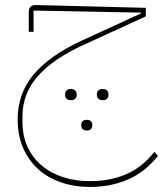

<svg xmlns="http://www.w3.org/2000/svg" viewBox="-20 -437 646 761"><path d="M337 304Q275 304 222.5 286Q170 268 131.5 233.5Q93 199 71.5 149Q50 99 50 36Q50 -67 114 -142.5Q178 -218 304 -276L539 -384V-387L113 -395V-311H94V-388Q94 -418 123 -417L558 -406V-372L311 -259Q192 -205 130.5 -136Q69 -67 69 26V46Q69 100 88.5 143.5Q108 187 143.5 217.5Q179 248 228 264.5Q277 281 337 281Q415 281 479 254Q543 227 592 165L606 181Q554 246 486 275Q418 304 337 304ZM385 -40Q376 -40 370 -45.5Q364 -51 364 -62Q364 -73 370 -78.5Q376 -84 385 -84H389Q398 -84 404 -78.5Q410 -73 410 -62Q410 -51 404 -45.5Q398 -40 389 -40ZM322 80Q314 80 308 75Q302 70 302 59Q302 48 308 43Q314 38 322 38H326Q334 38 340 43Q346 48 346 59Q346 70 340 75Q334 80 326 80ZM259 -40Q250 -40 244 -45.5Q238 -51 238 -62Q238 -73 244 -78.5Q250 -84 259 -84H263Q272 -84 278 -78.5Q284 -73 284 -62Q284 -51 278 -45.5Q272 -40 263 -40Z"/></svg>

Font: IBM Plex Sans Arabic Thin
Style: Regular
Weight: 100
Designer: Mike Abbink, Paul van der Laan, Pieter van Rosmalen, Wael Morcos, Khajak Apelian
Foundry: Bold Monday
Version: Version 1.101